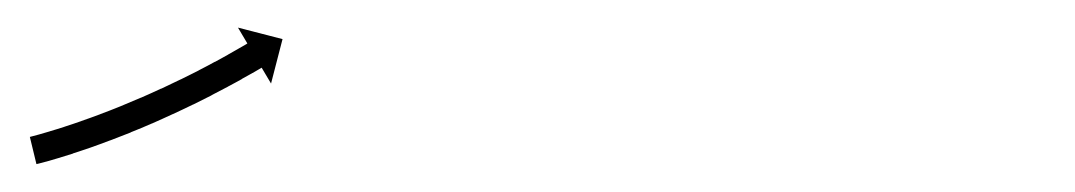

<svg xmlns="http://www.w3.org/2000/svg" viewBox="-20 -118 767 137"><path d="M2.8 -20.7C2.3 -20.6 1.8 -20.5 1.3 -20.3L6 -0.9C6.5 -1 7.1 -1.2 7.7 -1.3C7.7 -1.3 7.7 -1.3 7.7 -1.3C7.7 -1.3 7.7 -1.3 7.7 -1.3C9.5 -1.8 11.2 -2.2 13 -2.7C13 -2.7 13 -2.7 13 -2.7C13 -2.7 13.1 -2.7 13.1 -2.7C15.8 -3.5 18.5 -4.3 21.3 -5.1C21.3 -5.1 21.3 -5.1 21.3 -5.1C21.3 -5.1 21.3 -5.1 21.3 -5.1C24.9 -6.2 28.4 -7.3 32 -8.4C32 -8.4 32 -8.5 32 -8.5C32 -8.5 32 -8.5 32 -8.5C36.2 -9.8 40.4 -11.3 44.6 -12.7C44.6 -12.7 44.6 -12.7 44.6 -12.7C44.6 -12.7 44.6 -12.7 44.6 -12.7C49.3 -14.4 53.9 -16 58.5 -17.8C58.5 -17.8 58.5 -17.8 58.5 -17.8C58.5 -17.8 58.6 -17.8 58.6 -17.8C63.5 -19.7 68.4 -21.6 73.3 -23.5C73.3 -23.5 73.3 -23.6 73.3 -23.6C73.3 -23.6 73.3 -23.6 73.3 -23.6C78.4 -25.6 83.4 -27.7 88.4 -29.9C88.4 -29.9 88.4 -29.9 88.4 -29.9C88.4 -29.9 88.5 -29.9 88.5 -29.9C93.4 -32.1 98.4 -34.3 103.3 -36.6C103.3 -36.6 103.4 -36.6 103.4 -36.6C103.4 -36.6 103.4 -36.6 103.4 -36.6C108.2 -38.8 112.9 -41.1 117.7 -43.4C117.7 -43.4 117.7 -43.4 117.7 -43.4C117.7 -43.4 117.8 -43.4 117.8 -43.4C122.2 -45.6 126.6 -47.8 131 -50C131 -50 131 -50 131 -50C131 -50.1 131 -50.1 131 -50.1C134.9 -52.1 138.8 -54.1 142.7 -56.2C142.7 -56.2 142.8 -56.2 142.8 -56.2C142.8 -56.3 142.8 -56.3 142.8 -56.3C146.1 -58 149.3 -59.8 152.6 -61.6C152.6 -61.6 152.6 -61.7 152.6 -61.7C152.6 -61.7 152.6 -61.7 152.6 -61.7C155.1 -63.1 157.7 -64.5 160.1 -65.9L160.2 -65.9L160.2 -65.9C161.8 -66.9 163.4 -67.8 165 -68.7L165 -68.7L165 -68.7C165.6 -69.1 166.1 -69.4 166.7 -69.7L173.4 -58.4L181.6 -90.1L149.8 -98.3L156.5 -87C156 -86.6 155.4 -86.3 154.9 -86L154.9 -86L154.9 -86C153.3 -85.1 151.7 -84.2 150.2 -83.3L150.2 -83.3L150.2 -83.3C147.7 -81.9 145.3 -80.5 142.8 -79.1C142.8 -79.1 142.8 -79.1 142.9 -79.1C142.9 -79.1 142.9 -79.1 142.9 -79.1C139.7 -77.3 136.5 -75.6 133.3 -73.8C133.3 -73.8 133.3 -73.8 133.3 -73.9C133.3 -73.9 133.3 -73.9 133.3 -73.9C129.5 -71.8 125.7 -69.8 121.8 -67.8C121.8 -67.8 121.8 -67.8 121.8 -67.8C121.9 -67.8 121.9 -67.8 121.9 -67.8C117.6 -65.6 113.2 -63.5 108.9 -61.3C108.9 -61.3 108.9 -61.4 108.9 -61.4C109 -61.4 109 -61.4 109 -61.4C104.3 -59.1 99.7 -56.9 95 -54.7C95 -54.7 95 -54.7 95 -54.7C95 -54.7 95 -54.8 95 -54.8C90.2 -52.5 85.3 -50.4 80.4 -48.2C80.4 -48.2 80.5 -48.2 80.5 -48.2C80.5 -48.3 80.5 -48.3 80.5 -48.3C75.6 -46.2 70.7 -44.1 65.8 -42.1C65.8 -42.1 65.8 -42.1 65.8 -42.1C65.8 -42.1 65.8 -42.1 65.8 -42.1C61.1 -40.2 56.3 -38.3 51.4 -36.5C51.4 -36.5 51.5 -36.5 51.5 -36.5C51.5 -36.5 51.5 -36.5 51.5 -36.5C47 -34.8 42.5 -33.2 37.9 -31.6C37.9 -31.6 38 -31.6 38 -31.6C38 -31.6 38 -31.6 38 -31.6C34 -30.2 29.9 -28.8 25.8 -27.5C25.8 -27.5 25.8 -27.5 25.8 -27.5C25.9 -27.5 25.9 -27.5 25.9 -27.5C22.4 -26.4 19 -25.3 15.5 -24.3C15.5 -24.3 15.6 -24.3 15.6 -24.3C15.6 -24.3 15.6 -24.3 15.6 -24.3C13 -23.5 10.3 -22.7 7.7 -22C7.7 -22 7.7 -22 7.7 -22C7.7 -22 7.7 -22 7.7 -22C6.1 -21.6 4.4 -21.1 2.8 -20.7C2.8 -20.7 2.8 -20.7 2.8 -20.7C2.8 -20.7 2.8 -20.7 2.8 -20.7Z"/></svg>

Font: FRB American Cursive Just Arrows Semibold
Style: Italic
Weight: 600
Italic angle: -25°
Version: Version 2.0;Modular Font Editor K font №1